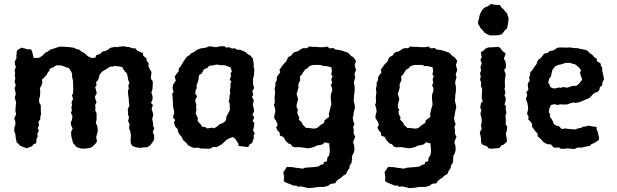

<svg xmlns="http://www.w3.org/2000/svg" viewBox="-20 -752 3175 988"><path d="M153 -454H179L190 -460L200 -467L212 -480L226 -487L239 -497L254 -501L267 -506L288 -512H300L333 -510L362 -506L372 -500L389 -496L398 -487L413 -480L433 -462L453 -453L472 -456L474 -467L497 -476L506 -486L524 -490L538 -498L548 -506L573 -511L580 -509L595 -512L620 -514L635 -510H645L659 -504L677 -503L686 -491L697 -487L715 -479L717 -465L734 -452V-441L746 -424L743 -414L751 -395L760 -381L758 -368L756 -347L766 -334V-314L764 -291L759 -275L765 -257V-240L757 -223L767 -211L760 -192L764 -180L769 -162L763 -139L768 -118V-102L774 -93L766 -72L773 -56V-33L764 -19L753 -4L737 6H719L709 9L686 7L674 4L661 -1L653 -15L652 -30L654 -55L650 -78L644 -92L647 -113L639 -129L644 -148L639 -162V-179L637 -189L646 -209L643 -228V-240L640 -260L638 -283L643 -297L640 -311L646 -326L640 -340L637 -357L633 -374L623 -384L615 -395L610 -406L594 -410L565 -413L562 -409L548 -410L533 -400L515 -389L505 -383L492 -367L490 -358L486 -342L474 -328L477 -315L470 -303L478 -273L469 -255V-248L477 -225L470 -214L471 -196L470 -184L477 -169V-136L473 -120L481 -102L482 -91L483 -76L479 -61L475 -48L479 -23L470 -11L453 5L439 10L425 12L401 13L386 9L373 4L366 -5L356 -16L348 -46L346 -61V-74L354 -90L346 -107L344 -121L350 -135L353 -155L345 -171L350 -184L347 -200L351 -211L348 -225L356 -243L350 -262L356 -271L357 -298L356 -321L355 -340L351 -356V-373L346 -384L335 -401L315 -408L297 -415L270 -416L255 -406L236 -398L234 -387L227 -381L218 -364L204 -350L196 -343L198 -327L194 -313L185 -298L187 -285L186 -257L181 -242L182 -224L190 -210V-185L191 -163L187 -151L188 -139L178 -125L181 -107L174 -93L180 -80L172 -62L174 -49L168 -38L167 -27L166 -15L153 -10L145 0L136 4L117 11L99 4L84 -2L74 -13L66 -19L61 -42L59 -62L53 -80L54 -97L59 -109V-128L53 -141L58 -154L63 -163L59 -183L61 -207L63 -225L59 -238L56 -251L61 -266L59 -281L55 -297L61 -314L55 -332L59 -347L56 -363L58 -377L55 -390L62 -408L57 -420L56 -435L65 -453L64 -463L67 -492L76 -498L91 -507L123 -498H140L146 -484Z M1061 13H1042L1012 12L1001 8L978 9L968 6L949 -4L939 -16L922 -32L916 -46L905 -59L897 -72L894 -88L882 -100L875 -121L881 -135L870 -148L876 -169V-181L871 -200L870 -217L869 -247L866 -270L873 -277L868 -300L871 -317L885 -337L879 -358L887 -370L899 -384L900 -399L909 -411L916 -421L922 -432L934 -450L944 -462L958 -470L960 -476L978 -484L994 -496L1013 -503L1040 -507L1058 -514L1093 -509L1112 -514H1134L1144 -507L1158 -509L1174 -502L1186 -504L1201 -496H1216L1244 -484L1254 -474L1267 -467L1281 -451L1286 -422L1285 -408L1289 -396L1287 -366L1282 -345V-329L1283 -315L1288 -298L1279 -285L1283 -263L1276 -254L1286 -237L1281 -213L1284 -201L1288 -179L1279 -163L1288 -148L1280 -128L1289 -120L1286 -95L1282 -81L1291 -66L1285 -54L1286 -41L1277 -16L1264 -8L1257 5L1225 1L1208 -1L1206 -14L1190 -38L1178 -47L1162 -41L1145 -32L1134 -21L1119 -8L1095 5L1077 4ZM1046 -91 1072 -95 1082 -92 1097 -101 1109 -112 1122 -117 1133 -123 1143 -134 1145 -151 1149 -159 1159 -179 1163 -186 1162 -220 1157 -228 1161 -246V-261L1165 -272L1163 -288L1166 -301V-319L1170 -334L1162 -341L1169 -361L1166 -373L1173 -385L1166 -406L1148 -412L1134 -417L1122 -416L1094 -420L1075 -415L1056 -414L1048 -403L1031 -396L1024 -385L1018 -374L1004 -365L1001 -340L996 -325L991 -311L993 -299L988 -291L984 -272L994 -257L984 -236L990 -213L989 -199L991 -188L987 -169L993 -155L998 -145L997 -132L1000 -125L1016 -109L1018 -101L1039 -97Z M1563 216 1555 213 1528 207 1512 209 1506 203H1490L1446 185L1440 177L1442 159L1438 134L1445 124L1456 107L1482 108L1491 109L1500 111L1518 113L1537 116L1552 111L1565 110L1591 108L1601 107L1620 104L1630 96L1645 93L1646 82L1662 78L1665 58L1673 49L1676 36L1677 20L1676 10L1674 -14L1651 -20L1640 -9L1626 -6L1607 -2L1597 4L1578 9L1567 11L1550 9L1522 5L1498 6L1485 2L1476 -10L1465 -13L1451 -26L1446 -33L1439 -47L1421 -54L1418 -72L1409 -79L1401 -96L1409 -110L1401 -129L1391 -144L1392 -161L1397 -177L1395 -195L1389 -213L1394 -224L1393 -254L1396 -278L1393 -293L1398 -316L1396 -323L1404 -339L1405 -357L1414 -369L1422 -380L1418 -392L1431 -411L1440 -423L1454 -437L1455 -441L1462 -457L1481 -468L1485 -476L1495 -484L1510 -487L1530 -500L1539 -504H1560L1570 -513L1588 -511H1602L1628 -509H1643L1666 -512L1675 -503L1695 -505L1706 -497L1724 -495L1734 -493L1753 -487L1772 -480L1789 -462L1797 -459L1812 -439L1805 -417L1812 -391L1804 -372L1808 -354L1804 -340L1801 -328L1805 -305V-293V-282L1802 -264L1801 -247L1800 -231L1804 -218L1807 -198L1803 -185L1800 -171L1798 -155L1795 -146L1799 -126L1804 -113L1797 -99L1800 -87V-64L1808 -48L1801 -32L1797 -19L1802 -5L1804 18L1800 35L1792 50L1791 67L1789 87L1780 98L1778 113L1767 129L1761 144L1744 153L1735 163L1720 172L1712 179L1705 191L1682 194L1669 204L1647 210H1615L1595 214ZM1596 -90 1611 -93 1630 -109 1647 -119 1650 -133 1674 -151 1672 -165 1679 -194 1685 -214 1682 -243V-260L1684 -270L1690 -288L1688 -302L1682 -313L1689 -326L1685 -342L1691 -361L1684 -369L1688 -386L1685 -406L1659 -412H1642L1635 -417L1620 -418H1593L1574 -413L1557 -397L1550 -395L1538 -377L1533 -368L1523 -359L1525 -339L1518 -326L1515 -316L1516 -301L1509 -277L1506 -269L1514 -242L1506 -212L1507 -198L1514 -185L1509 -177L1513 -161L1520 -148L1518 -136L1532 -123L1538 -110L1556 -93L1564 -94Z M2084 216 2076 213 2049 207 2033 209 2027 203H2011L1967 185L1961 177L1963 159L1959 134L1966 124L1977 107L2003 108L2012 109L2021 111L2039 113L2058 116L2073 111L2086 110L2112 108L2122 107L2141 104L2151 96L2166 93L2167 82L2183 78L2186 58L2194 49L2197 36L2198 20L2197 10L2195 -14L2172 -20L2161 -9L2147 -6L2128 -2L2118 4L2099 9L2088 11L2071 9L2043 5L2019 6L2006 2L1997 -10L1986 -13L1972 -26L1967 -33L1960 -47L1942 -54L1939 -72L1930 -79L1922 -96L1930 -110L1922 -129L1912 -144L1913 -161L1918 -177L1916 -195L1910 -213L1915 -224L1914 -254L1917 -278L1914 -293L1919 -316L1917 -323L1925 -339L1926 -357L1935 -369L1943 -380L1939 -392L1952 -411L1961 -423L1975 -437L1976 -441L1983 -457L2002 -468L2006 -476L2016 -484L2031 -487L2051 -500L2060 -504H2081L2091 -513L2109 -511H2123L2149 -509H2164L2187 -512L2196 -503L2216 -505L2227 -497L2245 -495L2255 -493L2274 -487L2293 -480L2310 -462L2318 -459L2333 -439L2326 -417L2333 -391L2325 -372L2329 -354L2325 -340L2322 -328L2326 -305V-293V-282L2323 -264L2322 -247L2321 -231L2325 -218L2328 -198L2324 -185L2321 -171L2319 -155L2316 -146L2320 -126L2325 -113L2318 -99L2321 -87V-64L2329 -48L2322 -32L2318 -19L2323 -5L2325 18L2321 35L2313 50L2312 67L2310 87L2301 98L2299 113L2288 129L2282 144L2265 153L2256 163L2241 172L2233 179L2226 191L2203 194L2190 204L2168 210H2136L2116 214ZM2117 -90 2132 -93 2151 -109 2168 -119 2171 -133 2195 -151 2193 -165 2200 -194 2206 -214 2203 -243V-260L2205 -270L2211 -288L2209 -302L2203 -313L2210 -326L2206 -342L2212 -361L2205 -369L2209 -386L2206 -406L2180 -412H2163L2156 -417L2141 -418H2114L2095 -413L2078 -397L2071 -395L2059 -377L2054 -368L2044 -359L2046 -339L2039 -326L2036 -316L2037 -301L2030 -277L2027 -269L2035 -242L2027 -212L2028 -198L2035 -185L2030 -177L2034 -161L2041 -148L2039 -136L2053 -123L2059 -110L2077 -93L2085 -94Z M2500 -570 2487 -576 2474 -583 2464 -596 2452 -608 2448 -617 2440 -628 2441 -644 2444 -653 2448 -673 2454 -688 2461 -700 2472 -712 2484 -717 2499 -725 2507 -732 2518 -729 2532 -727 2552 -726 2561 -713 2572 -703 2582 -691 2589 -684 2593 -670 2597 -660 2596 -645 2593 -624 2589 -606 2577 -595 2571 -587 2563 -576 2545 -571 2531 -570ZM2510 13 2495 12 2486 1 2462 -8 2456 -17 2455 -41 2451 -61 2449 -72 2459 -89 2455 -105 2459 -126 2458 -143 2452 -166 2457 -186 2451 -198 2455 -221 2464 -230 2459 -244V-259L2460 -275L2461 -294L2455 -308L2456 -329L2450 -341L2454 -358L2450 -375L2456 -390L2452 -407L2459 -424L2452 -445L2459 -457L2454 -484L2467 -491L2480 -503L2493 -508L2519 -509L2546 -511L2556 -503L2565 -490L2582 -477L2573 -450L2580 -438L2583 -422L2584 -404L2574 -392L2582 -372L2581 -360L2578 -343V-324L2579 -305L2576 -295L2581 -277L2576 -260L2583 -248L2581 -230L2576 -214L2584 -206L2582 -192L2586 -170L2581 -158L2583 -132L2582 -111L2590 -101L2588 -78L2583 -67L2586 -48L2589 -24L2572 -8L2559 -3L2552 8L2538 11Z M2863 13 2858 7 2831 8 2821 -2 2815 -9 2797 -10 2778 -19 2766 -33 2759 -40 2747 -50 2746 -65 2735 -76 2729 -85 2718 -99V-114L2711 -125L2698 -138L2700 -153L2692 -166L2698 -191L2695 -218L2686 -243L2693 -263L2688 -278L2699 -289L2696 -310V-322L2707 -340L2702 -349L2708 -368L2709 -381L2720 -392L2730 -408L2741 -422L2744 -434L2749 -443L2765 -456L2772 -465L2780 -476L2797 -479L2808 -489L2828 -493L2837 -498L2847 -506L2865 -508L2895 -507L2913 -508L2930 -505L2950 -504H2955L2967 -500L2991 -496L3003 -491L3014 -479L3028 -470L3037 -459L3051 -449L3052 -436L3069 -428L3073 -412L3079 -403V-387L3085 -362L3088 -343L3081 -330L3078 -312L3067 -304L3064 -289L3055 -279L3042 -275L3028 -264L3018 -252L3005 -244L2999 -242L2978 -233L2964 -227L2941 -222L2934 -225L2917 -221L2899 -215L2886 -214L2865 -215L2847 -212L2833 -216L2815 -212L2807 -194L2804 -177L2810 -164V-151L2820 -137L2827 -123L2831 -112L2845 -105L2857 -102L2869 -90L2874 -88L2887 -91L2909 -88L2943 -86L2949 -90L2971 -94L2977 -99L2999 -102L3006 -106L3030 -101L3050 -99V-87L3056 -73L3063 -40L3061 -31L3039 -17L3023 -10L3017 -2L2991 3L2971 8L2952 7L2936 15L2926 14L2893 11L2890 14ZM2828 -297H2837L2857 -302L2865 -300L2877 -304L2900 -301L2914 -306L2927 -310H2945L2958 -319L2964 -327L2976 -342L2966 -370L2965 -380L2970 -389L2961 -403L2948 -415L2937 -422L2927 -424L2910 -429L2889 -428L2865 -420L2857 -419L2837 -411L2830 -402L2823 -393L2819 -378L2815 -358L2807 -349L2801 -328L2806 -320L2813 -303Z"/></svg>

Font: Winky Rough Medium
Style: Regular
Weight: 500
Designer: Simon Atzbach
Foundry: typofactur
Version: Version 1.206; ttfautohint (v1.8.4.7-5d5b)